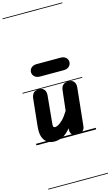

<svg xmlns="http://www.w3.org/2000/svg" viewBox="-251 -1404 1117 1942"><g transform="rotate(-15 308.0 -433.0)"><path d="M184.5 10Q116.5 10 81.2 -37.8Q46 -85.5 55.5 -179L86 -469.5Q88.5 -495 105 -518Q121.5 -541 162.5 -541Q207 -541 222.2 -517Q237.5 -493 234.5 -460.5L206.5 -169.5Q204 -142.5 209.8 -136Q215.5 -129.5 228 -129.5Q237 -129.5 257.2 -138.8Q277.5 -148 306.5 -176.2Q335.5 -204.5 370.5 -261L394.5 -471Q396.5 -487.5 403 -503.5Q409.5 -519.5 426.2 -530.2Q443 -541 475.5 -541Q517.5 -541 533.2 -517Q549 -493 545.5 -460.5L504 -65Q500.5 -31 478 -15.5Q455.5 0 419.5 0Q382.5 0 366 -20.5Q349.5 -41 353 -74L354 -83Q311 -29.5 267.8 -9.8Q224.5 10 184.5 10ZM184.5 10Q116.5 10 81.2 -37.8Q46 -85.5 55.5 -179L86 -469.5Q88.5 -495 105 -518Q121.5 -541 162.5 -541Q207 -541 222.2 -517Q237.5 -493 234.5 -460.5L206.5 -169.5Q204 -142.5 209.8 -136Q215.5 -129.5 228 -129.5Q237 -129.5 257.2 -138.8Q277.5 -148 306.5 -176.2Q335.5 -204.5 370.5 -261L394.5 -471Q396.5 -487.5 403 -503.5Q409.5 -519.5 426.2 -530.2Q443 -541 475.5 -541Q517.5 -541 533.2 -517Q549 -493 545.5 -460.5L504 -65Q500.5 -31 478 -15.5Q455.5 0 419.5 0Q382.5 0 366 -20.5Q349.5 -41 353 -74L354 -83Q311 -29.5 267.8 -9.8Q224.5 10 184.5 10ZM210 -663Q175 -663 154 -682Q133 -701 133 -728.5Q133 -756.5 154 -775Q175 -793.5 210 -793.5H459.5Q495 -793.5 515.2 -775Q535.5 -756.5 535.5 -728.5Q535.5 -702 515.2 -682.5Q495 -663 459.5 -663ZM-5 455H620.5V463H-5ZM-5 -16H620.5V0H-5ZM-5 -549H620.5V-541H-5ZM-5 -1329H620.5V-1321H-5Z"/></g></svg>

Font: Edu SA Dotted Guide
Style: Regular
Weight: 400
Designer: Tina and Corey Anderson, Eben Sorkin, Mirko Velimirovic
Foundry: Google for Education
Version: Version 2.000